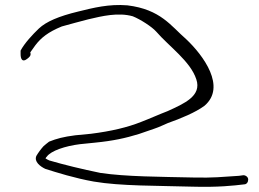

<svg xmlns="http://www.w3.org/2000/svg" viewBox="-20 -644 1017 755"><path d="M61 -431C61 -412 68 -398 86 -412C94 -418 104 -425 99 -438C105 -447 112 -456 119 -466C141 -495 169 -518 223 -540C258 -550 293 -559 327 -568C382 -581 445 -596 502 -580C532 -568 577 -539 594 -520C645 -461 729 -403 752 -332C774 -267 705 -237 639 -207C605 -194 570 -178 536 -165C481 -143 417 -128 338 -118L276 -112C229 -106 203 -99 173 -87C165 -81 158 -75 151 -69C141 -58 130 -43 123 -31C113 -8 139 11 158 20C202 34 275 57 349 70C454 88 601 86 735 90C838 93 898 86 940 81C950 81 956 72 956 62C956 52 946 45 937 45C924 47 918 48 895 49C862 51 818 56 740 54C610 51 476 51 375 36C302 21 232 4 174 -13C168 -16 163 -18 159 -21C160 -24 162 -26 164 -28C180 -51 237 -70 294 -77L353 -83C425 -90 474 -101 526 -117L587 -138C608 -145 623 -153 640 -160C691 -178 749 -202 784 -228C871 -302 780 -426 712 -490C652 -542 612 -607 481 -623C408 -629 346 -613 289 -599C210 -580 162 -559 133 -532C108 -508 77 -475 61 -445Z"/></svg>

Font: Stray Cat
Style: UltExt
Weight: 400
Version: Version 1.0